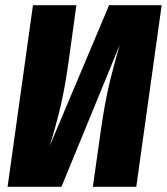

<svg xmlns="http://www.w3.org/2000/svg" viewBox="-20 -714 638 734"><path d="M501 0H335L367 -226Q380 -315 395.5 -383Q411 -451 438 -543L215 0H9L106 -694H272L241 -470Q228 -378 211.5 -307.5Q195 -237 170 -156L397 -694H598Z"/></svg>

Font: Fira Sans Condensed ExtraBold
Style: Italic
Weight: 800
Width: 3
Italic angle: -8°
Designer: bBox Type GmbH & Carrois Corporate GbR & Edenspiekermann AG
Foundry: bBox Type GmbH & Carrois Corporate GbR & Edenspiekermann AG
Version: Version 4.301